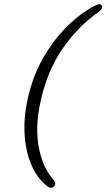

<svg xmlns="http://www.w3.org/2000/svg" viewBox="-20 -756 499 900"><path d="M118.5 -327Q143.5 -422 192.8 -502.2Q242 -582.5 304 -641.5Q366 -700.5 430 -732Q453.5 -742 458.5 -727Q463 -715 440.5 -698.5Q356.5 -641 285.5 -545Q214.5 -449 180 -321Q142.5 -181.5 160 -76.2Q177.5 29 231.5 87.5Q244.5 104 235.5 115Q223.5 130 206.5 120Q160 88 130 23Q100 -42 95 -131.5Q90 -221 118.5 -327Z"/></svg>

Font: Fraunces 72pt SuperSoft Light
Style: Italic
Weight: 300
Italic angle: -16°
Version: Version 1.000;[b76b70a41]